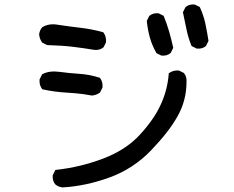

<svg xmlns="http://www.w3.org/2000/svg" viewBox="-20 -774 1040 855"><path d="M258.3 60.5Q239.7 58.6 226.6 47.4L226.1 46.9Q212.9 31.2 214.8 7.3V6.3L215.3 5.4L225.1 -14.2L226.6 -17.1L230 -17.6Q337.4 -29.3 439.5 -67.9Q540.5 -106.4 602.1 -173.3Q633.3 -207 656.5 -240.2Q679.7 -273.4 694.8 -306.2Q725.6 -371.6 731.4 -444.8V-447.8L733.9 -449.2Q752.4 -461.9 775.9 -460H776.9L777.8 -459.5L797.4 -449.7L798.8 -449.2L799.3 -448.2Q812.5 -432.6 810.5 -408.7Q810.5 -327.1 771 -256.8Q761.2 -239.3 749 -220.9Q736.8 -202.6 721.9 -183.6Q707 -164.6 689.7 -144.8Q672.4 -125 652.8 -104.5Q612.8 -63 566.2 -32.7Q519.5 -2.4 466.8 16.6Q414.1 35.6 362.3 46.6Q310.5 57.6 259.3 60.5H258.8ZM388.7 -348.6Q371.1 -352.1 353.3 -354.5Q335.4 -356.9 317.1 -358.6Q298.8 -360.4 280.3 -361.3Q223.6 -364.3 170.4 -376L168.5 -376.5L167 -378.4Q154.3 -395.5 156.2 -419.4V-420.4L156.7 -421.4L166.5 -440.9L167.5 -442.9L168.9 -443.8Q184.6 -452.1 203.6 -454.6Q222.7 -457 244.6 -454.1Q286.6 -448.2 332.5 -445.3Q378.9 -442.4 422.9 -428.2L424.3 -427.7L425.8 -426.3Q438.5 -409.2 436.5 -385.3V-384.3L436 -383.3L426.3 -363.8L425.3 -362.3L424.3 -361.3Q417 -356 408.4 -352.8Q399.9 -349.6 390.1 -348.6H389.6ZM697.8 -526.9 678.2 -536.6 676.3 -537.6 675.8 -539.1Q657.7 -570.8 647.5 -606.4Q637.7 -641.6 633.8 -679.2V-680.7L634.3 -682.1L644 -701.7L644.5 -703.1L645.5 -703.6Q653.3 -710.4 663.3 -713.1Q673.3 -715.8 685.1 -714.8H686L687 -714.4L706.5 -704.6L708.5 -703.6L709.5 -701.7Q723.1 -668 733.4 -632.8Q743.2 -598.1 751 -563L751.5 -560.5L750.5 -559.1L740.7 -539.6L740.2 -538.1L739.3 -537.6Q731.4 -530.8 721.4 -528.1Q711.4 -525.4 699.7 -526.4H698.7ZM400.4 -551.8Q353.5 -559.6 306.2 -565.4Q258.3 -571.3 191.4 -573.2H189.9L189 -573.7L169.4 -583.5L168 -584.5L167 -585.4Q164.6 -589.4 162.4 -593.3Q160.2 -597.2 158.4 -601.6Q156.7 -606 155.8 -610.8Q154.8 -615.7 154.3 -620.6V-621.1V-621.6Q156.7 -639.2 167.5 -652.3L168 -652.8L168.9 -653.3Q198.2 -670.4 235.4 -664.1Q261.2 -660.2 286.9 -656.7Q312.5 -653.3 337.4 -650.4Q388.7 -644.5 438 -630.9L439.9 -629.9L441.4 -628.4Q454.1 -609.9 452.1 -586.4V-585.4L451.7 -584.5L441.9 -564.9L441.4 -563.5L440.4 -563Q424.8 -549.8 400.9 -551.8ZM855 -558.1 835.4 -567.9 833.5 -568.8 832.5 -570.8Q818.4 -604.5 810.5 -643.1Q802.7 -680.7 794.9 -717.8L794.4 -719.7L795.4 -721.2L805.2 -740.7L805.7 -742.2L806.6 -742.7Q814.5 -749.5 824.5 -752.2Q834.5 -754.9 846.2 -753.9H847.2L848.1 -753.4L867.7 -743.7L869.6 -742.7L870.6 -740.7Q874.5 -732.4 877.9 -723.6Q881.3 -714.8 884.3 -705.8Q887.2 -696.8 889.9 -687.7Q892.6 -678.7 894.5 -668.9Q902.3 -631.8 908.2 -593.8V-591.8L907.7 -590.3L897.9 -570.8L897.5 -569.3L896.5 -568.8Q888.7 -562 878.7 -559.3Q868.7 -556.6 856.9 -557.6H856Z"/></svg>

Font: NaikaiFont
Style: SemiBold
Weight: 600
Version: Version 1.89